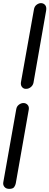

<svg xmlns="http://www.w3.org/2000/svg" viewBox="-29 -852 316 1228"><path d="M155 -151 72 320Q70 332 62 344Q54 356 30 356Q10 356 -0.5 343.5Q-11 331 -8 314L75 -154Q78 -172 92 -182.5Q106 -193 121 -193Q137 -193 147.5 -181.5Q158 -170 155 -151ZM266 -784 185 -322Q181 -305 167.5 -294.5Q154 -284 140 -284Q124 -282 113 -294Q102 -306 105 -326L188 -791Q191 -811 205 -821.5Q219 -832 233 -832Q249 -832 259.5 -820Q270 -808 266 -784Z"/></svg>

Font: Edu VIC WA NT Beginner Medium
Style: Regular
Weight: 500
Designer: Tina and Corey Anderson
Foundry: Google for Education
Version: Version 1.003